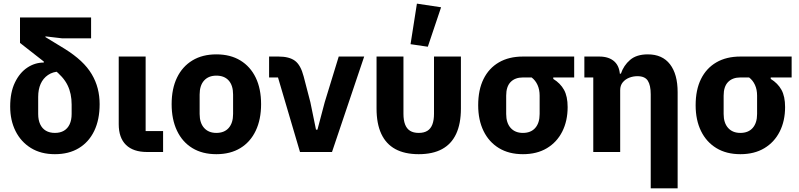

<svg xmlns="http://www.w3.org/2000/svg" viewBox="-20 -836 4396 1056"><path d="M310 -443Q271 -442 244 -423.5Q217 -405 203.5 -374.5Q190 -344 190 -303V-209Q190 -176 201 -152.5Q212 -129 232.5 -117Q253 -105 282 -105Q311 -105 331.5 -117Q352 -129 363 -152.5Q374 -176 374 -209V-261Q374 -291 368.5 -317.5Q363 -344 351.5 -367.5Q340 -391 320.5 -413Q301 -435 274 -456L90 -600V-740H481V-625H323L230 -636V-632L335 -568Q388 -535 425 -500.5Q462 -466 484.5 -428Q507 -390 517.5 -349Q528 -308 528 -263Q528 -178 498.5 -116.5Q469 -55 414 -21.5Q359 12 282 12Q205 12 150 -22Q95 -56 65.5 -115Q36 -174 36 -250Q36 -328 62 -382Q88 -436 130 -464Q172 -492 221 -492V-514Z M877 -115V0H789Q713 0 673 -39Q633 -78 633 -153V-525H781V-115Z M1170 12Q1093 12 1038 -21.5Q983 -55 953.5 -117Q924 -179 924 -263Q924 -348 953.5 -409Q983 -470 1038 -503.5Q1093 -537 1170 -537Q1247 -537 1302 -503.5Q1357 -470 1386.5 -409Q1416 -348 1416 -263Q1416 -179 1386.5 -117Q1357 -55 1302 -21.5Q1247 12 1170 12ZM1170 -105Q1214 -105 1238 -132.5Q1262 -160 1262 -209V-316Q1262 -366 1238 -393Q1214 -420 1170 -420Q1127 -420 1102.5 -393Q1078 -366 1078 -316V-209Q1078 -160 1102.5 -132.5Q1127 -105 1170 -105Z M1806 0H1630L1509 -410H1460V-525H1512Q1571 -525 1602.5 -501.5Q1634 -478 1650 -416L1687 -274L1718 -123H1726L1766 -274L1843 -525H1983Z M2199 -525V-210Q2199 -175 2208 -151.5Q2217 -128 2235.5 -116.5Q2254 -105 2283 -105Q2312 -105 2330.5 -116.5Q2349 -128 2358 -151.5Q2367 -175 2367 -210V-525H2515V-239Q2515 -156 2489 -100Q2463 -44 2411.5 -16Q2360 12 2283 12Q2206 12 2154.5 -16Q2103 -44 2077 -100Q2051 -156 2051 -239V-525ZM2406 -796 2333 -579 2238 -593 2273 -816Z M3138 -410H3023V-402Q3062 -378 3082 -342Q3102 -306 3102 -247Q3102 -171 3072.5 -112.5Q3043 -54 2988 -21Q2933 12 2856 12Q2779 12 2724 -21.5Q2669 -55 2639.5 -115.5Q2610 -176 2610 -257Q2610 -342 2639.5 -401.5Q2669 -461 2724 -493Q2779 -525 2856 -525H3138ZM2904 -410H2856Q2813 -410 2788.5 -385Q2764 -360 2764 -310V-209Q2764 -160 2788.5 -132.5Q2813 -105 2856 -105Q2900 -105 2924 -132.5Q2948 -160 2948 -209V-310Q2948 -343 2936.5 -368.5Q2925 -394 2904 -410Z M3391 0H3243V-410H3194V-525H3276Q3330 -525 3360 -497Q3390 -469 3390 -413V-406L3353 -431H3395Q3410 -476 3445.5 -506.5Q3481 -537 3543 -537Q3623 -537 3665 -482.5Q3707 -428 3707 -329V200H3559V-317Q3559 -367 3543 -392Q3527 -417 3486 -417Q3462 -417 3440.5 -408.5Q3419 -400 3405 -383Q3391 -366 3391 -340Z M4334 -410H4219V-402Q4258 -378 4278 -342Q4298 -306 4298 -247Q4298 -171 4268.5 -112.5Q4239 -54 4184 -21Q4129 12 4052 12Q3975 12 3920 -21.5Q3865 -55 3835.5 -115.5Q3806 -176 3806 -257Q3806 -342 3835.5 -401.5Q3865 -461 3920 -493Q3975 -525 4052 -525H4334ZM4100 -410H4052Q4009 -410 3984.5 -385Q3960 -360 3960 -310V-209Q3960 -160 3984.5 -132.5Q4009 -105 4052 -105Q4096 -105 4120 -132.5Q4144 -160 4144 -209V-310Q4144 -343 4132.5 -368.5Q4121 -394 4100 -410Z"/></svg>

Font: IBM Plex Sans
Style: Bold
Weight: 700
Designer: Mike Abbink, Paul van der Laan, Pieter van Rosmalen
Foundry: Bold Monday
Version: Version 3.201